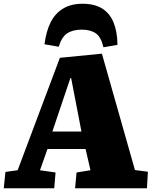

<svg xmlns="http://www.w3.org/2000/svg" viewBox="-21 -1003 815 1023"><path d="M522 -717 698 -97 767 -88 762 0H379L387 -84L461 -96L435 -209H232L192 -96L275 -84L268 0H-1L8 -87L73 -96L298 -695ZM258 -302H413L358 -587H354ZM530 -751Q518 -805 490 -825Q462 -845 414 -845Q366 -845 336.5 -825Q307 -805 292 -754L216 -767Q225 -837 249 -884.5Q273 -932 315.5 -957.5Q358 -983 418 -983Q483 -983 523.5 -957.5Q564 -932 584 -883.5Q604 -835 605 -764Z"/></svg>

Font: Literata 18pt Black
Style: Italic
Weight: 900
Italic angle: -2°
Designer: Latin by Veronika Burian and Jose Scaglione. Greek by Irene Vlachou. Cyrillic by Vera Evstafieva
Foundry: TypeTogether
Version: Version 3.103;gftools[0.9.29]